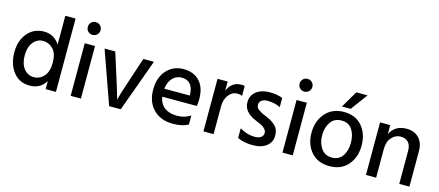

<svg xmlns="http://www.w3.org/2000/svg" viewBox="-52 -1251 4085 1788"><g transform="rotate(15 1991.0 -357.5)"><path d="M511 0H412V-77Q359 7 258 7Q157 7 99 -68.5Q41 -144 41 -257Q41 -370 102 -442Q163 -514 260.5 -514Q358 -514 412 -430V-707H511ZM273.5 -428Q218 -428 180 -381.5Q142 -335 142 -254Q142 -173 179.5 -126Q217 -79 274.5 -79Q332 -79 372 -123Q412 -167 412 -255.5Q412 -344 370.5 -386Q329 -428 273.5 -428Z M702 -724Q728 -724 746 -706Q764 -688 764 -662.5Q764 -637 746 -619Q728 -601 702 -601Q676 -601 658.5 -618.5Q641 -636 641 -662Q641 -688 658.5 -706Q676 -724 702 -724ZM752 0H653V-507H752Z M1136 0H1024L844 -507H947Q1068 -130 1081 -77Q1090 -126 1147 -293L1218 -507H1320Z M1478 -290H1723V-308Q1721 -365 1692 -398.5Q1663 -432 1611 -432Q1559 -432 1523 -395.5Q1487 -359 1478 -290ZM1638 5Q1520 5 1450 -66Q1380 -137 1380 -255.5Q1380 -374 1444 -443.5Q1508 -513 1606 -513Q1704 -513 1761 -452.5Q1818 -392 1818 -278Q1818 -247 1812 -213H1479Q1489 -147 1535 -112Q1581 -77 1656.5 -77Q1732 -77 1786 -115V-27Q1730 5 1638 5Z M2031 0H1933V-507H2031V-418Q2068 -512 2164 -512Q2178 -512 2195 -509V-413Q2174 -422 2148 -422Q2097 -422 2064 -377Q2031 -332 2031 -270Z M2261 -25V-118Q2331 -75 2406 -75Q2445 -75 2466.5 -91Q2488 -107 2488 -131Q2488 -155 2471 -172.5Q2454 -190 2436.5 -198.5Q2419 -207 2377 -225Q2258 -274 2258 -369Q2258 -436 2308 -474Q2358 -512 2436.5 -512Q2515 -512 2561 -490V-401Q2512 -430 2435 -430Q2400 -430 2379.5 -414Q2359 -398 2359 -372Q2359 -341 2385 -325Q2393 -320 2397.5 -316.5Q2402 -313 2412.5 -308Q2423 -303 2428 -300Q2443 -293 2482.5 -276Q2522 -259 2555.5 -226.5Q2589 -194 2589 -133Q2589 -72 2541 -33.5Q2493 5 2407 5Q2321 5 2261 -25Z M2744 -724Q2770 -724 2788 -706Q2806 -688 2806 -662.5Q2806 -637 2788 -619Q2770 -601 2744 -601Q2718 -601 2700.5 -618.5Q2683 -636 2683 -662Q2683 -688 2700.5 -706Q2718 -724 2744 -724ZM2794 0H2695V-507H2794Z M3203 -558H3119L3214 -720H3323ZM3150.5 -431Q3082 -431 3046 -379.5Q3010 -328 3010 -252.5Q3010 -177 3047 -125.5Q3084 -74 3150 -74Q3216 -74 3251.5 -124Q3287 -174 3287 -252Q3287 -330 3253 -380.5Q3219 -431 3150.5 -431ZM3327 -440.5Q3390 -367 3390 -253Q3390 -139 3325.5 -65Q3261 9 3148.5 9Q3036 9 2972 -64Q2908 -137 2908 -250Q2908 -363 2974 -438.5Q3040 -514 3152 -514Q3264 -514 3327 -440.5Z M3919 0H3821V-320Q3821 -373 3794.5 -401Q3768 -429 3720 -429Q3672 -429 3635 -388.5Q3598 -348 3598 -275V0H3500V-507H3598V-420Q3643 -514 3756 -514Q3831 -514 3875 -468Q3919 -422 3919 -343Z"/></g></svg>

Font: Hind Kochi Medium
Style: Regular
Weight: 500
Designer: Dhruvi Tolia
Foundry: Indian Type Foundry
Version: Version 0.702;PS 1.0;hotconv 1.0.81;makeotf.lib2.5.63406